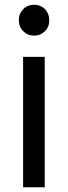

<svg xmlns="http://www.w3.org/2000/svg" viewBox="-20 -787 286 807"><path d="M168 0H77.1V-547.9H168ZM59.1 -702.1Q59.1 -730 78.1 -749Q96.2 -767.1 124 -767.1Q149.4 -767.1 168.9 -749Q187 -729.5 187 -702.1Q187 -673.8 168.9 -655.8Q150.4 -637.2 124 -637.2Q95.2 -637.2 78.1 -655.8Q59.1 -673.3 59.1 -702.1Z"/></svg>

Font: PoppinsZ
Style: Regular
Weight: 400
Designer: Ninad Kale (Devanagari), Jonny Pinhorn (Latin)
Foundry: Indian Type Foundry
Version: Version 3.002;FEAKit 1.0